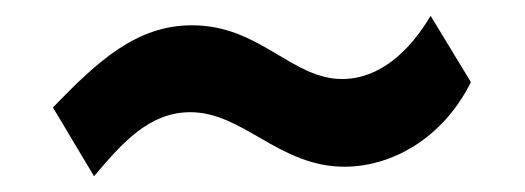

<svg xmlns="http://www.w3.org/2000/svg" viewBox="-20 -494 664 243"><path d="M576 -390 525 -474C499 -430 461 -394 413 -394C349 -394 309 -462 223 -462C153 -462 104 -417 47 -358L99 -271C134 -312 168 -352 221 -352C288 -352 333 -283 416 -283C475 -283 540 -318 576 -390Z"/></svg>

Font: Bisquit Text
Style: Bold
Weight: 800
Version: Version 1.004;Glyphs 3.2.3 (3260)